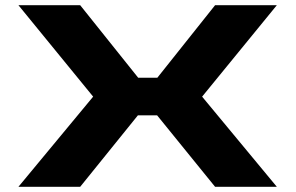

<svg xmlns="http://www.w3.org/2000/svg" viewBox="-20 -720 1140 740"><path d="M51 0 339 -347.5 51 -700H289L512.5 -420.5H586.5L809 -700H1047L759 -347.5L1047 0H809L585.5 -275.5H511.5L289 0Z"/></svg>

Font: Trispace Expanded ExtraBold
Style: Regular
Weight: 800
Width: 7
Designer: Tyler Finck
Foundry: Etcetera Type Company
Version: Version 1.210; ttfautohint (v1.8.3)